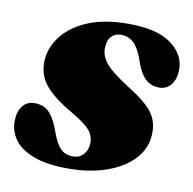

<svg xmlns="http://www.w3.org/2000/svg" viewBox="-62 -536 613 611"><g transform="rotate(10 245.0 -230.5)"><path d="M204.5 -28Q225.5 -28 238.5 -42.8Q251.5 -57.5 252 -80Q252 -104.5 235.2 -122.8Q218.5 -141 172 -168Q114.5 -201.5 87.8 -234Q61 -266.5 62.5 -312Q64.5 -355 93 -392.2Q121.5 -429.5 175 -452Q228.5 -474.5 305.5 -474.5Q398.5 -474.5 443.5 -441.5Q488.5 -408.5 489.5 -362.5Q490 -329 475.2 -310.2Q460.5 -291.5 436 -291.5Q409.5 -291.5 390.8 -309.5Q372 -327.5 357 -374Q344.5 -407 328 -421.5Q311.5 -436 288.5 -436Q269 -436 257 -422.8Q245 -409.5 245 -385Q244.5 -360.5 263 -337.2Q281.5 -314 338.5 -277.5Q399 -240.5 421.2 -210Q443.5 -179.5 440 -136.5Q437 -93 405.5 -59.5Q374 -26 320.2 -6.8Q266.5 12.5 195 12.5Q126 12.5 83.2 -4Q40.5 -20.5 21.2 -47.8Q2 -75 2.5 -106.5Q2.5 -136.5 16.5 -155.2Q30.5 -174 56 -174Q86.5 -174 105 -153.5Q123.5 -133 138 -89.5Q151 -55 166.2 -41.5Q181.5 -28 204.5 -28Z"/></g></svg>

Font: Fraunces 72pt Black
Style: Italic
Weight: 900
Italic angle: -16°
Version: Version 1.000;[b76b70a41]